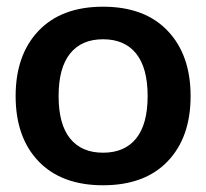

<svg xmlns="http://www.w3.org/2000/svg" viewBox="-20 -546 619 576"><path d="M289.1 9.8Q164.6 9.8 95.7 -62Q26.9 -133.8 26.9 -257.8Q26.9 -381.3 95.7 -453.6Q164.6 -525.9 289.1 -525.9Q414.1 -525.9 482.9 -453.6Q551.8 -381.3 551.8 -257.8Q551.8 -133.8 482.9 -62Q414.1 9.8 289.1 9.8ZM289.1 -87.9Q354 -87.9 388.4 -130.6Q422.9 -173.3 422.9 -257.8Q422.9 -342.3 388.4 -385.3Q354 -428.2 289.1 -428.2Q224.6 -428.2 190.2 -385.3Q155.8 -342.3 155.8 -257.8Q155.8 -173.3 190.2 -130.6Q224.6 -87.9 289.1 -87.9Z"/></svg>

Font: Creato Display
Style: Bold
Weight: 700
Version: Version 1.000